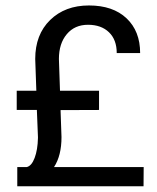

<svg xmlns="http://www.w3.org/2000/svg" viewBox="-20 -668 563 689"><path d="M42 0.5V-68.4H75.7Q93.3 -72.3 104.2 -101.1Q115.2 -129.9 116.2 -172.9V-176.3L112.3 -273.4H40V-342.3H110.4L106.4 -456.5Q106.4 -543.9 159.9 -596.2Q213.4 -648.4 299.3 -648.4Q385.3 -648.4 434.1 -602.3Q482.9 -556.2 482.9 -477.5H398.9Q398.9 -525.4 371.1 -552.2Q343.3 -579.1 295.7 -579.1Q248 -579.1 219.7 -545.4Q191.4 -511.7 191.4 -456.5L195.3 -342.3H335.4V-273.4L197.3 -272.9L200.7 -176.3Q200.7 -109.4 173.8 -68.4H495.6L495.1 0.5Z"/></svg>

Font: Yantramanav
Style: Regular
Weight: 400
Version: Version 1.001;PS 1.0;hotconv 1.0.72;makeotf.lib2.5.5900; ttf